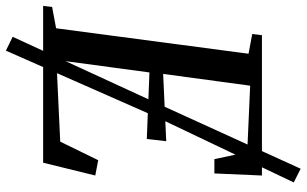

<svg xmlns="http://www.w3.org/2000/svg" viewBox="-220 -700 1041 652"><g transform="rotate(90 300.0 -373.5)"><path d="M-6.5 0 -3 -30.5 69.5 -44 156 -697.5 89 -710 93 -743H569.5L562.5 -581.5H514L490 -693L264.5 -703L224.5 -407.5L453 -418L445.5 -352L219.5 -361L177 -45L454.5 -58L517.5 -187L569.5 -177L526 0ZM98.5 103.5 332.5 -405 546.5 -874.5 593 -851 370.5 -384 145.5 126.5Z"/></g></svg>

Font: Merriweather 72pt
Style: Italic
Weight: 400
Italic angle: -7.8°
Version: Version 2.101